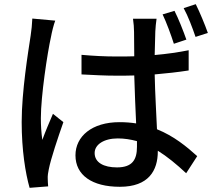

<svg xmlns="http://www.w3.org/2000/svg" viewBox="-20 -852 1040 921"><path d="M977 -694C963 -734 938 -794 919 -832L861 -813C882 -775 903 -719 918 -675ZM874 -662C860 -702 836 -763 817 -800L760 -783C779 -743 800 -686 814 -642ZM135 -763C134 -737 131 -706 127 -681C115 -602 84 -413 84 -266C84 -132 102 -21 122 49L211 42C210 30 209 15 209 5C208 -7 211 -27 214 -40C224 -91 258 -192 284 -266L234 -306C218 -269 198 -222 183 -181C178 -217 176 -250 176 -285C176 -391 207 -597 225 -677C228 -695 238 -736 245 -753ZM637 -148C637 -86 615 -49 541 -49C478 -49 434 -72 434 -118C434 -159 479 -188 545 -188C577 -188 607 -183 637 -175ZM885 -611C835 -601 780 -593 722 -588C723 -634 724 -676 725 -701C726 -721 728 -742 731 -762H618C621 -743 623 -716 623 -699C623 -674 624 -632 624 -582C596 -581 569 -581 541 -581C482 -581 427 -584 371 -589V-495C429 -492 483 -489 540 -489C568 -489 596 -489 624 -490C626 -413 630 -329 633 -260C608 -264 581 -266 553 -266C421 -266 342 -198 342 -107C342 -12 421 44 555 44C693 44 737 -34 737 -126V-129C782 -101 827 -64 873 -21L926 -103C876 -148 815 -199 733 -232C730 -307 724 -397 722 -495C779 -500 834 -506 885 -514Z"/></svg>

Font: Genne Gothic Medium
Style: Regular
Weight: 500
Designer: Ryoko NISHIZUKA (kana & ideographs); Paul D. Hunt (Latin, Greek & Cyrillic); Wenlong ZHANG (bopomofo); Sandoll Communica
Foundry: Adobe Systems Incorporated
Version: Version 1.004;PS 1.004;hotconv 16.6.51;makeotf.lib2.5.65220